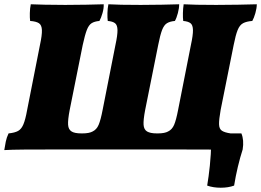

<svg xmlns="http://www.w3.org/2000/svg" viewBox="-36 -699 1221 898"><path d="M-16 3Q-13 -17 -9 -36.5Q-5 -56 4 -75Q33 -78 48.5 -86.5Q64 -95 73.5 -117.5Q83 -140 91 -185L151 -489Q161 -535 160 -558.5Q159 -582 146 -590.5Q133 -599 105 -601Q103 -615 103.5 -637.5Q104 -660 108 -679Q131 -678 174 -677Q217 -676 269 -676Q321 -676 367.5 -677Q414 -678 449 -679Q450 -661 443.5 -638Q437 -615 429 -601Q406 -599 392.5 -590.5Q379 -582 370 -558.5Q361 -535 351 -489L290 -185Q281 -138 282.5 -115.5Q284 -93 299 -84Q305 -80 316.5 -77.5Q328 -75 347 -75Q366 -75 378 -77.5Q390 -80 397 -84Q416 -93 425.5 -115.5Q435 -138 444 -185L504 -489Q514 -535 513.5 -558.5Q513 -582 502 -590.5Q491 -599 468 -601Q466 -615 466.5 -637.5Q467 -660 471 -679Q518 -676 622 -676Q674 -676 720.5 -677Q767 -678 802 -679Q802 -661 796 -638Q790 -615 782 -601Q759 -599 745 -590.5Q731 -582 722 -558.5Q713 -535 704 -489L643 -185Q634 -138 635.5 -115.5Q637 -93 652 -84Q659 -80 670 -77.5Q681 -75 700 -75Q719 -75 731 -77.5Q743 -80 750 -84Q769 -93 778.5 -115.5Q788 -138 797 -185L857 -489Q867 -535 866.5 -558.5Q866 -582 855 -590.5Q844 -599 821 -601Q819 -615 819.5 -637.5Q820 -660 823 -679Q871 -676 975 -676Q1027 -676 1078.5 -677Q1130 -678 1165 -679Q1165 -661 1158.5 -638Q1152 -615 1144 -601Q1117 -599 1101 -590.5Q1085 -582 1075.5 -558.5Q1066 -535 1057 -489L996 -185Q988 -140 988.5 -118Q989 -96 1002 -87.5Q1015 -79 1043 -75Q1044 -60 1042.5 -38.5Q1041 -17 1037 3Q1012 1 940 0.5Q868 0 754 0H253Q142 0 78.5 0.5Q15 1 -16 3ZM933 169Q940 128 945.5 75.5Q951 23 952 -35L1009 -75H1093Q1106 -44 1099 0Q1087 37 1076.5 81Q1066 125 1059 169Q1032 179 996.5 179Q961 179 933 169Z"/></svg>

Font: Vollkorn Black
Style: Italic
Weight: 900
Italic angle: -11°
Designer: Friedrich Althausen
Foundry: Friedrich Althausen
Version: Version 5.000; ttfautohint (v1.8.3)